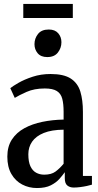

<svg xmlns="http://www.w3.org/2000/svg" viewBox="-20 -938 494 969"><path d="M166.5 11Q126 11 92 -6.8Q58 -24.5 37.5 -59.8Q17 -95 17 -147.5Q17 -198.5 40 -233.8Q63 -269 102.8 -290.8Q142.5 -312.5 193.5 -323Q244.5 -333.5 301 -334.5V-374Q301 -413.5 294.2 -439.5Q287.5 -465.5 267 -478.5Q246.5 -491.5 206 -491.5Q153 -491.5 114.2 -474.2Q75.5 -457 54.5 -444L32 -493Q44 -503 73.5 -520Q103 -537 145 -550.8Q187 -564.5 235 -564.5Q302 -564.5 337.2 -541.5Q372.5 -518.5 385.5 -475.8Q398.5 -433 398.5 -373V-50H444V-6Q434.5 -3 418.5 0.5Q402.5 4 385 6.2Q367.5 8.5 352 8.5Q332.5 8.5 319.8 -1.8Q307 -12 307 -38.5V-69Q296.5 -54 280 -35.2Q263.5 -16.5 236.5 -2.8Q209.5 11 166.5 11ZM203 -56.5Q239 -56.5 260 -72Q281 -87.5 301 -111.5V-283.5Q240.5 -283 201 -267Q161.5 -251 142.2 -223.2Q123 -195.5 123 -159.5Q123 -121.5 133.5 -99Q144 -76.5 162.2 -66.5Q180.5 -56.5 203 -56.5ZM218 -650Q186.5 -650 170.2 -669.2Q154 -688.5 154 -715Q154 -744 171.8 -766.5Q189.5 -789 225.5 -789H226.5Q257.5 -789 273.8 -770.2Q290 -751.5 290 -725Q290 -696 272.2 -673Q254.5 -650 219 -650ZM347.5 -918V-847H97.5V-918Z"/></svg>

Font: Merriweather 24pt SemiCondensed
Style: Regular
Weight: 400
Width: 4
Designer: Eben Sorkin
Foundry: Eben Sorkin
Version: Version 2.100